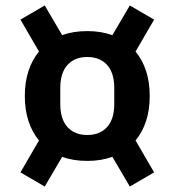

<svg xmlns="http://www.w3.org/2000/svg" viewBox="-20 -701 640 704"><path d="M300 -111Q248 -111 208 -126L144 -17L55 -69L123 -186Q98 -216 84.5 -257Q71 -298 71 -349Q71 -400 84.5 -441Q98 -482 123 -512L55 -629L144 -681L208 -572Q248 -587 300 -587Q351 -587 392 -572L456 -681L545 -629L477 -512Q502 -482 515.5 -441Q529 -400 529 -349Q529 -298 515.5 -257Q502 -216 477 -186L545 -69L456 -17L392 -126Q351 -111 300 -111ZM300 -206Q346 -206 372.5 -235Q399 -264 399 -320V-378Q399 -434 372.5 -463Q346 -492 300 -492Q254 -492 227.5 -463Q201 -434 201 -378V-320Q201 -264 227.5 -235Q254 -206 300 -206Z"/></svg>

Font: IBM Plex Mono SemiBold
Style: Regular
Weight: 600
Monospace: yes
Designer: Mike Abbink, Paul van der Laan, Pieter van Rosmalen
Foundry: Bold Monday
Version: Version 2.3